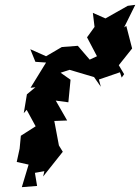

<svg xmlns="http://www.w3.org/2000/svg" viewBox="-20 -735 578 792"><path d="M482 -415 492 -429 470 -466 525 -535 501 -628 492 -622 538 -715 507 -711 415 -659 363 -682 370 -624 339 -581 380 -503 350 -489 301 -546 235 -541 170 -503 105 -532 126 -480 170 -477 106 -373 126 -375 91 -346 78 -268 90 -282 127 -214 66 -175 61 -122 49 -67 98 -56 70 37 133 32 124 -22 163 -29 158 -7 239 -109 223 -135C217 -169 210 -202 204 -236L257 -238L210 -320L262 -313L271 -406L230 -435L267 -447L368 -417L396 -377L388 -407L484 -440L469 -454Z"/></svg>

Font: Asimov Aggro
Style: CondIt
Weight: 500
Designer: Google
Version: Version 2.000980; 2014